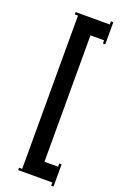

<svg xmlns="http://www.w3.org/2000/svg" viewBox="-194 -851 718 1142"><g transform="rotate(20 165.5 -280.0)"><path d="M80 220V205H100V-765H80V-780H296V-800H311V-660H296V-680H210V120H296V100H311V240H296V220Z"/></g></svg>

Font: Copperplate CC
Style: Regular
Weight: 400
Designer: indestructible type*
Foundry: Cowboy Collective
Version: Version 1.000